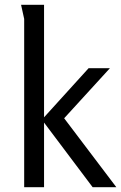

<svg xmlns="http://www.w3.org/2000/svg" viewBox="-20 -782 506 802"><path d="M164 -762H68L81 -703V0H164V-270L367 0H466L248 -288L439 -497H350L164 -292Z"/></svg>

Font: Rosario
Style: Regular
Weight: 400
Designer: Hector Gatti
Foundry: Omnibus Type
Version: Version 1.100